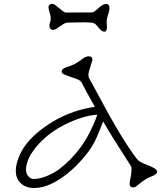

<svg xmlns="http://www.w3.org/2000/svg" viewBox="-20 -966 829 988"><path d="M665 -1.5Q642.1 -1.5 648.4 -33.7Q661.1 -93.3 655.3 -108.9L565.4 -250Q539.6 -291.5 510.7 -341.3Q488.3 -280.3 469 -241.2Q449.7 -202.1 416.5 -162.1Q383.3 -122.1 351.6 -93.8Q244.6 1.5 155.8 1.5Q108.9 1.5 81.1 -28.8Q48.3 -66.4 69.8 -137.7Q98.1 -232.4 206.5 -310.1Q304.2 -380.4 415 -406.2Q444.8 -413.6 468.3 -416Q415 -509.8 398.9 -543.5Q390.1 -554.2 374 -559.6Q314 -580.1 305.7 -585.2Q297.4 -590.3 297.4 -597.2Q297.4 -612.8 322.8 -620.6Q366.7 -632.8 400.4 -660.2Q419.4 -676.3 437.5 -676.3Q455.6 -676.3 455.6 -657.2L437.5 -597.7Q432.1 -576.2 438.5 -564L542 -373.5Q609.4 -252.9 666.5 -171.9Q686.5 -143.1 697.5 -136Q708.5 -128.9 724.1 -122.6Q739.7 -116.2 753.9 -110.4Q788.6 -95.7 788.6 -83.5Q788.6 -69.8 763.9 -60.1Q739.3 -50.3 723.9 -40Q708.5 -29.8 698.5 -21.2Q688.5 -12.7 681.2 -7.1Q673.8 -1.5 665 -1.5ZM120.1 -130.9Q113.8 -109.4 113.8 -96.7Q113.8 -84 116.7 -75.2Q119.6 -66.4 125 -59.6Q137.7 -44.9 153.8 -44.9Q183.1 -44.9 220.2 -59.8Q257.3 -74.7 286.6 -96.9Q315.9 -119.1 343.8 -147.9Q403.3 -210 436 -273.9Q465.3 -329.6 481 -376.5Q403.8 -369.6 316.4 -326.2Q236.3 -286.6 181.6 -227.5Q134.3 -176.3 120.1 -130.9ZM407.7 -851.1 328.6 -849.6Q316.4 -849.6 300 -838.1Q283.7 -826.7 272.5 -819.3Q253.9 -807.1 242.2 -815.4Q234.4 -821.3 234.4 -833Q234.4 -844.7 237.8 -852.1Q241.2 -859.4 241.2 -869.4Q241.2 -879.4 239.3 -887.2Q237.3 -895 234.9 -902.3Q225.6 -932.6 232.9 -939.5Q240.2 -946.3 247.8 -946.3Q255.4 -946.3 263.2 -940.7Q271 -935.1 279.8 -927.7Q305.2 -905.8 316.9 -901.4Q365.7 -901.9 389.2 -901.9Q418.9 -901.9 437.5 -901.9Q456.1 -901.9 460.4 -903.3Q464.4 -904.8 483.9 -921.4Q508.3 -945.8 525.9 -945.8Q543.5 -945.8 543.5 -921.9Q543.5 -913.6 538.6 -898.4Q528.8 -869.6 528.8 -851.6L530.3 -826.2Q530.3 -803.2 516.6 -803.2Q504.4 -803.2 492.7 -817.6Q481 -832 473.6 -839.4Q466.3 -846.7 457.5 -848.6Q444.3 -851.1 407.7 -851.1Z"/></svg>

Font: Snowburst One
Style: Regular
Weight: 400
Designer: Annet Stirling
Foundry: Annet Stirling
Version: Version 1.001